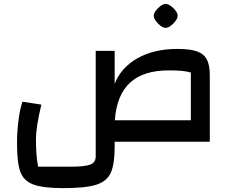

<svg xmlns="http://www.w3.org/2000/svg" viewBox="-20 -733 1196 993"><path d="M1065 -344V0H573V26Q573 116 553 160.5Q533 205 477.5 222.5Q422 240 308 240Q202 240 152 221Q102 202 85 155Q68 108 68 10Q68 -48 75 -106Q82 -164 96 -207L194 -192Q166 -78 166 -10Q166 74 177 129H348Q420 129 447.5 118Q475 107 475 76V-470H573V-299Q606 -384 691.5 -432Q777 -480 897 -480Q962 -480 998 -467.5Q1034 -455 1049.5 -426Q1065 -397 1065 -344ZM967 -111V-358Q932 -369 853 -369Q721 -369 652 -305Q583 -241 574 -111ZM775 -651Q775 -669 797 -690.5Q819 -712 837 -713Q855 -712 877 -690.5Q899 -669 899 -651Q899 -634 876 -611Q853 -588 837 -589Q820 -588 797.5 -611Q775 -634 775 -651Z"/></svg>

Font: Changa Medium
Style: Regular
Weight: 500
Designer: Eduardo Rodriguez Tunni
Foundry: Eduardo Rodriguez Tunni
Version: Version 2.002; ttfautohint (v1.5) -l 8 -r 50 -G 150 -x 14 -H